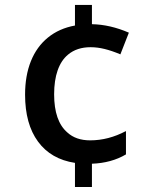

<svg xmlns="http://www.w3.org/2000/svg" viewBox="-20 -744 611 774"><path d="M81.1 -362.3Q81.1 -439 104.5 -497.3Q127.9 -555.7 173.1 -592.5Q218.3 -629.4 282.2 -641.1V-724.1H350.6V-646.5Q424.3 -645 499.5 -612.3L465.3 -524.9Q430.2 -539.6 401.4 -546.6Q372.6 -553.7 345.2 -553.7Q290 -553.7 254.4 -523.9Q226.6 -501 212.4 -460.4Q198.2 -419.9 198.2 -363.8Q198.2 -255.9 251.5 -210Q286.1 -178.2 343.3 -178.2Q417.5 -178.2 487.8 -215.8V-121.6Q429.2 -86.9 350.6 -84V9.8H282.2V-87.4Q185.5 -102.1 133.3 -173.1Q81.1 -244.1 81.1 -362.3Z"/></svg>

Font: Viking Open Sans Light
Style: Bold
Weight: 600
Foundry: Ascender Corporation
Version: Version 2.001